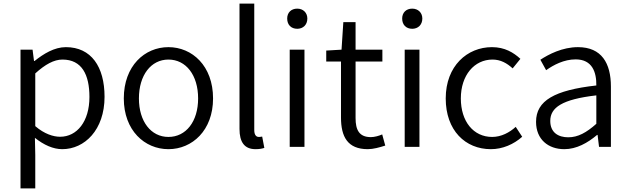

<svg xmlns="http://www.w3.org/2000/svg" viewBox="-20 -816 3497 1067"><path d="M94 231H176V45L174 -50C224 -10 276 13 326 13C450 13 561 -94 561 -278C561 -445 487 -554 346 -554C282 -554 222 -517 172 -477H169L161 -540H94ZM314 -56C277 -56 227 -71 176 -115V-408C231 -458 280 -485 327 -485C435 -485 477 -401 477 -277C477 -141 408 -56 314 -56Z M916 13C1048 13 1164 -91 1164 -269C1164 -450 1048 -554 916 -554C784 -554 668 -450 668 -269C668 -91 784 13 916 13ZM916 -55C819 -55 752 -141 752 -269C752 -398 819 -485 916 -485C1014 -485 1081 -398 1081 -269C1081 -141 1014 -55 916 -55Z M1400 13C1423 13 1436 10 1449 6L1437 -57C1426 -55 1422 -55 1418 -55C1404 -55 1393 -66 1393 -93V-796H1311V-99C1311 -27 1338 13 1400 13Z M1590 0H1672V-540H1590ZM1632 -656C1664 -656 1688 -678 1688 -713C1688 -746 1664 -768 1632 -768C1598 -768 1576 -746 1576 -713C1576 -678 1598 -656 1632 -656Z M2024 13C2054 13 2090 3 2121 -7L2104 -69C2086 -61 2061 -54 2041 -54C1976 -54 1956 -94 1956 -160V-474H2105V-540H1956V-693H1888L1878 -540L1793 -535V-474H1875V-163C1875 -57 1911 13 2024 13Z M2229 0H2311V-540H2229ZM2271 -656C2303 -656 2327 -678 2327 -713C2327 -746 2303 -768 2271 -768C2237 -768 2215 -746 2215 -713C2215 -678 2237 -656 2271 -656Z M2708 13C2773 13 2835 -14 2882 -56L2846 -111C2812 -80 2766 -55 2715 -55C2611 -55 2541 -141 2541 -269C2541 -398 2616 -485 2717 -485C2762 -485 2797 -465 2829 -436L2872 -489C2834 -524 2785 -554 2714 -554C2577 -554 2457 -450 2457 -269C2457 -91 2566 13 2708 13Z M3116 13C3184 13 3246 -22 3298 -66H3301L3309 0H3375V-335C3375 -465 3323 -554 3192 -554C3105 -554 3029 -514 2983 -484L3015 -426C3056 -455 3114 -486 3179 -486C3272 -486 3295 -414 3294 -341C3062 -315 2959 -257 2959 -139C2959 -41 3027 13 3116 13ZM3138 -53C3083 -53 3038 -79 3038 -144C3038 -218 3103 -264 3294 -286V-128C3239 -79 3192 -53 3138 -53Z"/></svg>

Font: ChiuKong Gothic MN Normal
Style: Regular
Weight: 350
Designer: Ryoko NISHIZUKA 西塚涼子 (kana, bopomofo & ideographs); Paul D. Hunt (Latin, Greek & Cyrillic); Sandoll Communications 산돌커뮤니
Foundry: Adobe
Version: Version 1.300